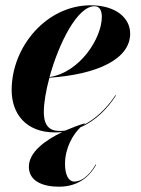

<svg xmlns="http://www.w3.org/2000/svg" viewBox="-20 -490 534 725"><path d="M145.5 -67.5C145.5 -102 153.5 -148 166.5 -196.5C350 -209 471.5 -268 471.5 -363C471.5 -423 416.5 -470 322 -470C156.5 -470 24 -314.5 24 -150C24 -60 78.5 10 187 10C197 10 206 9.5 215.5 8.5C150.5 39.5 89 84.5 89 139.5C89 194.5 142 215 203 215C289 215 328 160 343 132L341 131C328.5 154.5 298 195.5 260.5 195.5C239 195.5 225.5 170.5 225.5 129C225.5 68 256 17 284 -9.5C343.5 -35 386.5 -81.5 418 -129.5L416 -130.5C380.5 -77.5 338 -38.5 292 -16.5C295 -18.5 297.5 -20.5 300.5 -22L299 -24C277 -17.5 252 -8 226.5 3C220 4 213 4.5 206 4.5C169.5 4.5 145.5 -12 145.5 -67.5ZM337 -466.5C358 -466.5 364.5 -447 364.5 -426.5C364.5 -346 282 -216.5 167 -199C201.5 -325 271.5 -466.5 337 -466.5Z"/></svg>

Font: Bodoni* 72pt
Style: Bold Italic
Weight: 700
Italic angle: -13°
Version: Version 2.3